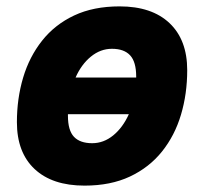

<svg xmlns="http://www.w3.org/2000/svg" viewBox="-20 -570 640 602"><path d="M245 12Q144 12 88.5 -40Q33 -92 33 -187Q33 -261 52.5 -326.5Q72 -392 112 -442.5Q152 -493 212.5 -521.5Q273 -550 355 -550Q456 -550 511.5 -497.5Q567 -445 567 -350Q567 -276 547.5 -210.5Q528 -145 488 -95Q448 -45 387.5 -16.5Q327 12 245 12ZM331 -417Q295 -417 265 -392.5Q235 -368 217 -327H407V-330Q407 -376 388 -396.5Q369 -417 331 -417ZM269 -121Q305 -121 335 -145.5Q365 -170 384 -212H193V-207Q193 -161 212 -141Q231 -121 269 -121Z"/></svg>

Font: Geist Mono ExtraBold
Style: Italic
Weight: 800
Italic angle: -12°
Monospace: yes
Designer: Basement.studio, Andrés Briganti, Mateo Zaragoza
Foundry: Basement.studio, Vercel, Andrés Briganti, Guido Ferreyra, Mateo Zaragoza
Version: Version 1.500; ttfautohint (v1.8.4.7-5d5b)